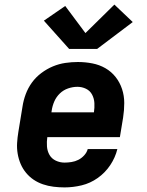

<svg xmlns="http://www.w3.org/2000/svg" viewBox="-20 -808 640 836"><path d="M261 8Q237 8 213 5Q189 2 167 -5.5Q145 -13 126.5 -25.5Q108 -38 93.5 -55.5Q79 -73 70 -94Q61 -115 57 -138.5Q53 -162 54.5 -186Q56 -210 60 -234L78 -344Q82 -371 92 -398Q102 -425 119 -448.5Q136 -472 160 -490Q184 -508 210.5 -519Q237 -530 264.5 -534Q292 -538 319 -538Q351 -538 382 -532Q413 -526 439 -511Q465 -496 483.5 -472.5Q502 -449 511.5 -420Q521 -391 521 -359.5Q521 -328 516 -296L502 -211H186Q183 -191 184.5 -170.5Q186 -150 195.5 -133.5Q205 -117 223 -108.5Q241 -100 261 -100Q276 -100 291.5 -102.5Q307 -105 321 -112Q335 -119 346.5 -131.5Q358 -144 362 -159H491Q482 -122 460 -89Q438 -56 405.5 -33Q373 -10 335.5 -1Q298 8 261 8ZM204 -319H389Q392 -339 391 -359Q390 -379 381 -396Q372 -413 354.5 -421.5Q337 -430 317 -430Q297 -430 276.5 -423Q256 -416 240.5 -401Q225 -386 216.5 -366.5Q208 -347 205 -326ZM281 -595 171 -718 264 -782 352 -664 478 -788 558 -712 403 -595Z"/></svg>

Font: Iosevka Curly Slab XBdExObl
Style: Regular
Weight: 800
Width: 7
Italic angle: -9°
Monospace: yes
Designer: Belleve Invis
Foundry: Belleve Invis
Version: Version 11.1.0; ttfautohint (v1.8.3)